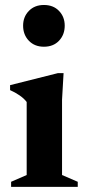

<svg xmlns="http://www.w3.org/2000/svg" viewBox="-20 -732 338 752"><path d="M152 -549Q115.5 -549 93 -572.5Q70.5 -596 70.5 -631.5Q70.5 -666 93 -689.2Q115.5 -712.5 152 -712.5Q189 -712.5 211.2 -689.2Q233.5 -666 233.5 -631.5Q233.5 -596 211.2 -572.5Q189 -549 152 -549ZM229 -445.5 223 -341.5V-46.5L284.5 -20V0H23.5V-20L84.5 -46.5V-332.5Q74 -346.5 56.5 -358.5Q39 -370.5 19.5 -379V-398.5L206.5 -445.5Z"/></svg>

Font: Newsreader Text
Style: Bold
Weight: 700
Designer: Hugues Gentile
Foundry: Production Type
Version: Version 1.001